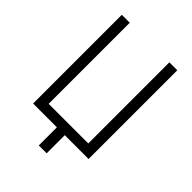

<svg xmlns="http://www.w3.org/2000/svg" viewBox="-238 -806 1061 1061"><g transform="rotate(45 293.0 -275.5)"><path d="M76.2 0V-693.4H138.2V-59.6H447.8V-693.4H509.8V0H323.7V141.6H262.2V0Z"/></g></svg>

Font: Caskaydia Cove Light
Style: Regular
Weight: 300
Monospace: yes
Designer: Aaron Bell
Foundry: Saja Typeworks
Version: Version 4.300; ttfautohint (v1.8.3)